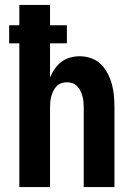

<svg xmlns="http://www.w3.org/2000/svg" viewBox="-20 -755 540 775"><path d="M58 0V-580H17V-653H58V-735H182V-653H250V-580H182V-442Q189 -460 200.5 -476.5Q212 -493 227.5 -505Q243 -517 262.5 -522.5Q282 -528 302 -528Q325 -528 348 -520Q371 -512 387.5 -495.5Q404 -479 415 -457.5Q426 -436 432 -413.5Q438 -391 440 -367.5Q442 -344 442 -320V0H318V-320Q318 -332 317 -343.5Q316 -355 313 -366Q310 -377 305 -387.5Q300 -398 292 -406.5Q284 -415 273 -419Q262 -423 250 -423Q238 -423 227 -419Q216 -415 208 -406.5Q200 -398 195 -387.5Q190 -377 187 -366Q184 -355 183 -343.5Q182 -332 182 -320V0Z"/></svg>

Font: Iosevka Curly Extrabold
Style: Regular
Weight: 800
Monospace: yes
Designer: Belleve Invis
Foundry: Belleve Invis
Version: Version 22.1.2; ttfautohint (v1.8.4)